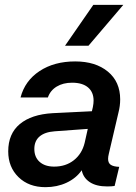

<svg xmlns="http://www.w3.org/2000/svg" viewBox="-20 -764 564 794"><path d="M366 -744H490L346 -575H249ZM430 -128Q427 -116 427 -107Q427 -90 438 -82.5Q449 -75 473 -74L454 5Q443 7 423 7Q378 7 351 -11Q324 -29 318 -60Q295 -27 255.5 -8.5Q216 10 168 10Q99 10 56.5 -31.5Q14 -73 14 -138Q14 -211 62 -251Q110 -291 198 -296L360 -304L364 -321Q367 -336 367 -348Q367 -383 344 -402.5Q321 -422 278 -422Q241 -422 214.5 -406Q188 -390 178 -361H65Q83 -430 143.5 -470Q204 -510 291 -510Q375 -510 426 -468Q477 -426 477 -353Q477 -326 470 -299ZM330 -173 343 -231 206 -221Q165 -218 143.5 -199.5Q122 -181 122 -148Q122 -114 144 -94.5Q166 -75 204 -75Q252 -75 285.5 -101.5Q319 -128 330 -173Z"/></svg>

Font: CBA Beacon Sans Bold
Style: Italic
Weight: 700
Italic angle: -13°
Designer: Wei Huang
Foundry: Wei Huang
Version: Version 1.002